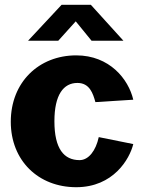

<svg xmlns="http://www.w3.org/2000/svg" viewBox="-20 -771 594 801"><path d="M298 -540C142 -540 25 -428 25 -263C25 -101 140 10 298 10C453 10 521 -108 536 -170L392 -199C380 -143 350 -103 312 -103C247 -103 207 -150 207 -265C207 -376 245 -425 303 -425C354 -425 368 -381 378 -345L536 -355C516 -441 437 -540 298 -540ZM362 -601H495L359 -751H237L97 -601H223L296 -682Z"/></svg>

Font: Bisquit Text
Style: Bold
Weight: 800
Version: Version 1.004;Glyphs 3.2.3 (3260)